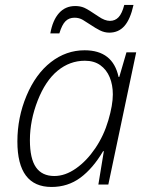

<svg xmlns="http://www.w3.org/2000/svg" viewBox="-20 -741 593 771"><path d="M418.9 -609.9Q399.4 -609.9 381.1 -619.1Q362.8 -628.4 344.2 -641.1Q327.6 -652.3 312.7 -661.1Q297.9 -669.9 279.3 -669.9Q257.3 -669.9 243.2 -656Q229 -642.1 218.3 -606.9H182.1Q191.4 -659.7 216.8 -688.2Q242.2 -716.8 282.2 -716.8Q302.2 -716.8 318.1 -710Q334 -703.1 375.5 -674.8Q400.9 -657.2 421.4 -657.2Q442.4 -657.2 456.3 -672.1Q470.2 -687 479 -721.2H516.1Q503.4 -663.6 479.7 -636.7Q456.1 -609.9 418.9 -609.9ZM319.8 -539.1Q433.1 -539.1 456.1 -432.1H459L487.8 -530.8H526.9L415 0H375L397 -133.8H394Q353 -64.5 302.7 -27.3Q252.4 9.8 187 9.8Q49.8 9.8 49.8 -172.9Q49.8 -269 86.4 -356.4Q123 -443.8 184.3 -491.5Q245.6 -539.1 319.8 -539.1ZM198.2 -34.2Q241.7 -34.2 284.9 -64.5Q328.1 -94.7 362.5 -145.5Q397 -196.3 415 -257.8Q433.1 -319.3 433.1 -361.8Q433.1 -400.4 420.4 -430.9Q407.7 -461.4 382.8 -479.2Q357.9 -497.1 320.8 -497.1Q260.3 -497.1 211.4 -457Q162.6 -417 131.3 -337.2Q100.1 -257.3 100.1 -178.2Q100.1 -104 124.5 -69.1Q148.9 -34.2 198.2 -34.2Z"/></svg>

Font: TypoPRO Open Sans
Style: Italic
Weight: 300
Italic angle: -12°
Foundry: Ascender Corporation
Version: Version 1.10